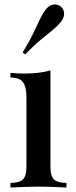

<svg xmlns="http://www.w3.org/2000/svg" viewBox="-20 -844 340 864"><path d="M207 -527V-93Q207 -51 223.5 -36Q240 -21 279 -21V0Q262 -1 226.5 -2.5Q191 -4 154 -4Q119 -4 82 -2.5Q45 -1 27 0V-21Q66 -21 82.5 -36Q99 -51 99 -93V-407Q99 -452 84 -473.5Q69 -495 27 -495V-516Q59 -513 89 -513Q123 -513 152.5 -516.5Q182 -520 207 -527ZM254 -814Q267 -803 268.5 -785Q270 -767 255 -747Q239 -727 217 -709Q195 -691 164.5 -666Q134 -641 93 -599L82 -608Q113 -659 130 -694.5Q147 -730 159 -756Q171 -782 186 -801Q201 -821 220.5 -823.5Q240 -826 254 -814Z"/></svg>

Font: Playfair Display Medium
Style: Regular
Weight: 500
Designer: Claus Eggers Sørensen
Foundry: Claus Eggers Sørensen
Version: Version 1.203